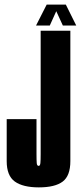

<svg xmlns="http://www.w3.org/2000/svg" viewBox="-20 -808 350 831"><path d="M148 3Q218 3 251.2 -22Q284.5 -47 284.5 -110.5V-675H156V-141.5Q156 -114.5 154.8 -102.2Q153.5 -90 147.5 -90Q140 -90 139 -102Q138 -114 138 -140.5V-292.5H9V-110.5Q9 -47.5 44.2 -22.2Q79.5 3 148 3ZM136 -697.5H195.5L223.5 -759.5L252 -697.5H310L265 -788H182Z"/></svg>

Font: Anybody UltraCondensed
Style: Bold
Weight: 700
Width: 1
Version: Version 1.113;gftools[0.9.25]